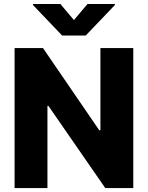

<svg xmlns="http://www.w3.org/2000/svg" viewBox="-20 -950 747 970"><path d="M653.3 0H511.7L224.6 -415H219.7V0H53.7V-707H197.3L481.4 -292H487.3V-707H653.3ZM353.5 -848.6 421.9 -929.7H560.5V-924.8L413.1 -770.5H293.9L146.5 -924.8V-929.7H285.2Z"/></svg>

Font: Pretendard GOV ExtraBold
Style: Regular
Weight: 800
Designer: Base glyphs from Inter by Rasmus Andersson; Hangeul glyphs from Noto Sans CJK(Source Han Sans) by Jang Soo-young and Kan
Foundry: Kil Hyung-jin
Version: Version 1.309